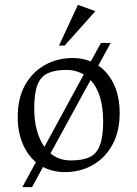

<svg xmlns="http://www.w3.org/2000/svg" viewBox="-20 -699 566 791"><path d="M72 72 128 -31Q93 -60 73 -108Q53 -156 53 -217Q53 -294 83 -348Q113 -402 164.5 -431Q216 -460 280 -460Q320 -460 354 -446L396 -522H436L385 -429Q426 -401 449.5 -351Q473 -301 473 -233Q473 -157 443 -102.5Q413 -48 362 -19Q311 10 247 10Q222 10 199.5 4.5Q177 -1 157 -11L112 72ZM272 -38Q321 -38 350 -52Q379 -66 392 -101.5Q405 -137 405 -199Q405 -255 392 -298.5Q379 -342 353 -369L188 -67Q223 -38 272 -38ZM163 -94 325 -392Q310 -401 292 -406Q274 -411 254 -411Q206 -411 176.5 -397Q147 -383 134 -348.5Q121 -314 121 -251Q121 -202 132 -162Q143 -122 163 -94ZM223 -511 301 -679 373 -653 246 -511Z"/></svg>

Font: Ancizar Serif Light
Style: Regular
Weight: 300
Designer: Cesar Puertas, Viviana Monsalve, Julian Moncada, Julian Prieto, Jose Castro, Felipe Aragon, Mariel Hernandez, Sara Alarc
Version: Version 8.100